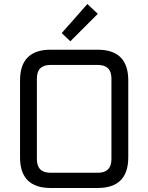

<svg xmlns="http://www.w3.org/2000/svg" viewBox="-20 -938 740 958"><path d="M80 -153V-537Q80 -690 233 -690H467Q620 -690 620 -537V-153Q620 0 467 0H233Q80 0 80 -153ZM164 -144Q164 -76 232 -76H468Q536 -76 536 -144V-546Q536 -614 468 -614H232Q164 -614 164 -546ZM288 -773 416 -918 468 -869 331 -732Z"/></svg>

Font: Oxanium
Style: Regular
Weight: 400
Designer: Severin Meyer
Version: Version 1.001